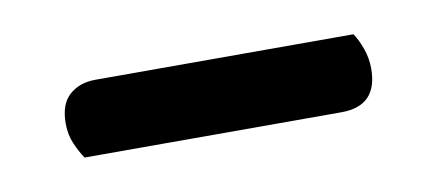

<svg xmlns="http://www.w3.org/2000/svg" viewBox="-26 -686 381 167"><g transform="rotate(-10 164.0 -602.5)"><path d="M40 -570Q36 -576 32.5 -584Q29 -592 29 -602Q29 -619 38 -627Q47 -635 61 -635H289Q293 -629 296 -620.5Q299 -612 299 -603Q299 -570 267 -570Z"/></g></svg>

Font: Baloo Bhai 2
Style: Regular
Weight: 400
Designer: Supriya Tembe, Noopur Datye and Ek Type
Foundry: Ek Type
Version: Version 1.640;PS 1.000;hotconv 16.6.51;makeotf.lib2.5.65220;